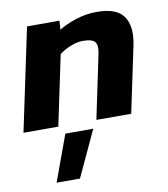

<svg xmlns="http://www.w3.org/2000/svg" viewBox="-87 -554 766 874"><g transform="rotate(-10 295.5 -117.0)"><path d="M-5 0 95 -474H245L242 -433Q274 -453 321.5 -468.5Q369 -484 419 -484Q511 -484 543 -436.5Q575 -389 557 -304L493 0H332L393 -291Q402 -331 390 -348Q378 -365 334 -365Q308 -365 277 -353Q246 -341 224 -323L156 0ZM104 250 182 37H311L212 250Z"/></g></svg>

Font: Kanit SemiBold
Style: Italic
Weight: 600
Italic angle: -12°
Designer: Katatrad Team
Foundry: CadsonDemak
Version: Version 2.000; ttfautohint (v1.8.3)